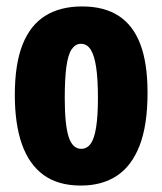

<svg xmlns="http://www.w3.org/2000/svg" viewBox="-20 -562 504 596"><path d="M231 14Q160 14 115 -19Q70 -52 48 -114.5Q26 -177 26 -267Q26 -363 50 -423.5Q74 -484 120.5 -513Q167 -542 235 -542Q303 -542 348 -513Q393 -484 415.5 -425Q438 -366 438 -274Q438 -174 413.5 -110.5Q389 -47 343 -16.5Q297 14 231 14ZM232 -100Q250 -100 261.5 -116Q273 -132 278.5 -167.5Q284 -203 284 -258Q284 -316 278.5 -353Q273 -390 261.5 -408Q250 -426 231 -426Q214 -426 202.5 -409Q191 -392 186 -354.5Q181 -317 181 -258Q181 -175 193 -137.5Q205 -100 232 -100Z"/></svg>

Font: Bricolage Grotesque 24pt Condensed ExtraBold
Style: Regular
Weight: 800
Width: 3
Designer: Mathieu Triay
Foundry: Atelier Triay
Version: Version 1.001;gftools[0.9.33.dev8+g029e19f]